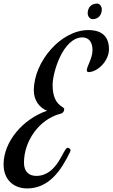

<svg xmlns="http://www.w3.org/2000/svg" viewBox="-76 -940 629 1073"><path d="M76 113C197 113 266 13 316 -92C317 -95 318 -98 318 -100C318 -110 307 -114 301 -114C278 -114 246 43 127 43C90 43 58 24 58 -31C58 -150 140 -271 260 -304C275 -306 283 -318 283 -331C283 -346 218 -348 218 -465C218 -537 277 -731 385 -731C421 -731 441 -703 441 -661C441 -613 409 -569 409 -547C409 -541 414 -537 418 -537C469 -537 533 -599 533 -665C533 -751 475 -772 418 -772C263 -772 113 -594 113 -435C113 -378 145 -338 187 -321C54 -276 -56 -150 -56 -21C-56 63 -1 113 76 113ZM493 -888C493 -901 483 -920 467 -920C435 -920 414 -899 414 -865C414 -852 424 -833 442 -833C475 -833 493 -858 493 -888Z"/></svg>

Font: Mervale Script
Style: Regular
Weight: 400
Designer: Astigmatic (AOETI)
Foundry: Astigmatic (AOETI)
Version: Version 1.000